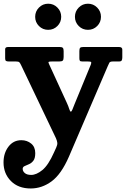

<svg xmlns="http://www.w3.org/2000/svg" viewBox="-20 -780 707 1062"><path d="M466.5 -615Q436.5 -615 415.5 -636Q394.5 -657 394.5 -687Q394.5 -717 415.5 -738.2Q436.5 -759.5 466.5 -759.5Q496.5 -759.5 517.5 -738.2Q538.5 -717 538.5 -687Q538.5 -657 517.5 -636Q496.5 -615 466.5 -615ZM246.5 -615Q216.5 -615 195.5 -636Q174.5 -657 174.5 -687Q174.5 -717 195.5 -738.2Q216.5 -759.5 246.5 -759.5Q276.5 -759.5 297.5 -738.2Q318.5 -717 318.5 -687Q318.5 -657 297.5 -636Q276.5 -615 246.5 -615ZM-0.5 118.5Q-0.5 67 26.8 31.2Q54 -4.5 98 -4.5Q129.5 -4.5 152.2 14Q175 32.5 175 67Q175 95.5 164.5 109Q154 122.5 140.2 128.2Q126.5 134 116 138.8Q105.5 143.5 105.5 154Q105.5 167.5 117.5 177.5Q129.5 187.5 152.5 187.5Q181.5 187.5 214.5 160.5Q247.5 133.5 279 62.5L291 36Q298 21 297 10.2Q296 -0.5 289.5 -15.5L97 -419Q91 -432 86.5 -436Q82 -440 67 -440H28.5Q17.5 -440 13 -443.2Q8.5 -446.5 8.5 -457V-507.5Q8.5 -520 24.5 -520H311Q323 -520 327.5 -515.2Q332 -510.5 332 -497.5V-465Q332 -450 327.2 -445Q322.5 -440 308 -440H269Q253 -440 249.5 -437.8Q246 -435.5 251.5 -425L349.5 -211.5Q358.5 -192 363 -177.2Q367.5 -162.5 371.5 -162.5Q376 -162.5 380.5 -174Q385 -185.5 392 -203L482.5 -423Q486.5 -434 483.5 -437Q480.5 -440 464.5 -440H435.5Q424.5 -440 421.8 -444Q419 -448 419 -458V-497.5Q419 -510.5 423 -515.2Q427 -520 439.5 -520H638.5Q656.5 -520 656.5 -505.5V-462.5Q656.5 -451.5 653.2 -445.8Q650 -440 638.5 -440H605.5Q588 -440 584.8 -432.8Q581.5 -425.5 576 -414L361 87Q319 183.5 265.5 223Q212 262.5 150 262.5Q81 262.5 40.2 221.2Q-0.5 180 -0.5 118.5Z"/></svg>

Font: Besley*
Style: Bold
Weight: 700
Designer: Owen Earl
Foundry: indestructible type*
Version: Version 2.000; ttfautohint (v1.8.3)